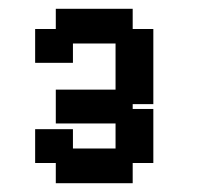

<svg xmlns="http://www.w3.org/2000/svg" viewBox="-20 -655 454 437"><path d="M107 -238V-284H60V-361H146V-317H243V-374H107V-451H243V-556H146V-512H60V-589H107V-635H282V-589H329V-418H282V-407H329V-284H282V-238Z"/></svg>

Font: Pixelify Sans
Style: Bold
Weight: 700
Designer: Stefie Justprince
Foundry: Typecalism Foundryline
Version: Version 1.000